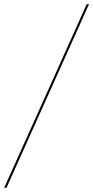

<svg xmlns="http://www.w3.org/2000/svg" viewBox="-98 -780 447 921"><path d="M-78 121 318 -760H329L-67 121Z"/></svg>

Font: Noto Serif Display Condensed SemiBold
Style: Italic
Weight: 600
Width: 3
Italic angle: -12°
Designer: Monotype Design Team
Foundry: Monotype Imaging Inc.
Version: Version 2.009